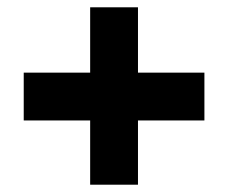

<svg xmlns="http://www.w3.org/2000/svg" viewBox="-20 -617 626 526"><path d="M358 -418H540V-287H358V-111H227V-287H45V-418H227V-597H358Z"/></svg>

Font: Noto Sans Meetei Mayek Black
Style: Regular
Weight: 900
Designer: Monotype Design Team and Neelakash Kshetrimayum
Foundry: Monotype Imaging Inc.
Version: Version 2.002; ttfautohint (v1.8.4.7-5d5b)